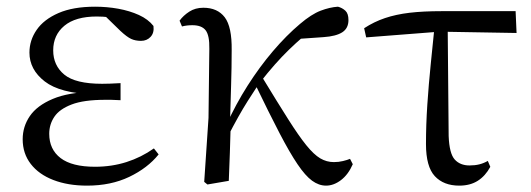

<svg xmlns="http://www.w3.org/2000/svg" viewBox="-20 -551 1618 585"><path d="M245.3 14.6Q187 14.6 142.7 -2.5Q98.3 -19.6 73.7 -51.5Q49.1 -83.4 49.1 -126.7Q49.1 -165.3 70.9 -197.3Q92.7 -229.3 140.5 -249.5Q188.3 -269.8 265.7 -271.6V-263.4Q162.9 -266.8 116.3 -302.9Q69.7 -339 69.7 -390.7Q69.7 -428.3 91.7 -460Q113.6 -491.8 158.1 -511.2Q202.6 -530.6 269.8 -530.6Q305.9 -530.6 340.4 -524.4Q375 -518.1 403.3 -505.3Q431.6 -492.4 447.6 -471.9Q450.2 -450.8 438.8 -438.7Q427.5 -426.5 409.6 -426.5Q392.7 -426.5 379.7 -432.4Q366.7 -438.4 346.9 -456.8L289.6 -512.6L345.7 -511.5L355 -491.9Q329.4 -496.3 311.7 -498.5Q294.1 -500.7 274.7 -500.7Q210 -500.7 176 -472.4Q142.1 -444.1 142.1 -397.6Q142.1 -351.6 176 -323.6Q209.8 -295.7 291.2 -295.7Q303.3 -295.7 316.2 -296.2Q329.1 -296.7 347.3 -297.7V-245.7Q327.9 -246.9 318.4 -246.9Q309 -246.9 300.6 -246.9Q235.1 -246.9 198.1 -232.6Q161.1 -218.4 145.6 -195.2Q130 -172 130 -143.3Q130 -95.8 164.7 -69.3Q199.4 -42.9 269.6 -42.9Q320.3 -42.9 365.3 -57.2Q410.3 -71.5 448.9 -98.8L463.3 -80.5Q429.8 -38.9 373.8 -12.1Q317.9 14.6 245.3 14.6Z M612 11.1 602.2 3.1 615.3 -191.8 617.8 -402.2Q618.6 -443.1 606.6 -458.6Q594.6 -474.2 566.2 -474.2Q557.6 -474.2 550 -473.3Q542.3 -472.4 534.5 -470.4L527.1 -488Q538.4 -503.6 556.7 -515.5Q575 -527.4 599.6 -527.4Q642.5 -527.4 664.7 -498.4Q686.9 -469.3 685.9 -397.8Q685.9 -346.1 684.1 -289.8Q682.3 -233.4 680.8 -177.6L683 -174.4Q681.8 -130 680.4 -86.7Q679.1 -43.4 677.1 0ZM670.7 -128.6 656.1 -155.3H663.2L670.1 -171Q698 -232.9 734.3 -289.9Q770.5 -346.8 811.6 -395.1Q852.8 -443.4 894.1 -478.1Q928.9 -507.7 956.9 -518.4Q984.8 -529 1009.7 -530.6Q1022.6 -527.2 1032.2 -518.5Q1041.7 -509.8 1041.7 -489.9Q1041.7 -464.7 1022.8 -452.6Q1003.9 -440.5 966.1 -437.9L876.1 -431.6L948.1 -474.7Q903.4 -441.2 860.4 -399.5Q817.4 -357.7 772.8 -300.4L767.2 -293.4Q749.3 -266.1 734.9 -243.4Q720.6 -220.8 705.8 -194.4Q691 -168.1 670.7 -128.6ZM973.4 14.6Q951.6 14.6 930.9 -0.4Q910.3 -15.4 886.6 -50.5Q862.8 -85.6 831.6 -145.5Q800.4 -205.4 756.8 -295.8L778 -317.2Q825.7 -238.7 857.9 -188Q890 -137.3 913.2 -108.6Q936.4 -79.9 955.8 -68.5Q975.2 -57.1 997.3 -57.1Q1012 -57.1 1024.9 -60.3Q1037.9 -63.4 1046.5 -67L1054.9 -50.7Q1041.1 -19.1 1018.9 -2.2Q996.7 14.6 973.4 14.6Z M1095.7 -437.1 1089.5 -465Q1119.8 -484.8 1153 -495.9Q1186.2 -507.1 1227.9 -512.1Q1269.6 -517 1325.4 -517H1551L1553.9 -450.5L1319.4 -454.5ZM1379.2 14.6Q1331.7 14.6 1304.8 -14.3Q1277.9 -43.2 1277.9 -112.1Q1277.9 -170.4 1282 -232.2Q1286.1 -293.9 1292.4 -355.7Q1298.8 -417.4 1304.5 -474.9H1344L1347 -136.8Q1349 -83.2 1365.5 -65Q1381.9 -46.9 1410.5 -46.9Q1427.3 -46.9 1440.7 -50.3Q1454.1 -53.7 1466.3 -60.7L1473.9 -42.7Q1459 -15 1435.8 -0.2Q1412.6 14.6 1379.2 14.6Z"/></svg>

Font: Noto Serif HK ExtraLight
Style: Regular
Weight: 200
Designer: Ryoko NISHIZUKA 西塚涼子 (kana & ideographs); Frank Grießhammer (Latin, Greek & Cyrillic); Wenlong ZHANG 张文龙 (bopomofo); San
Foundry: Adobe
Version: Version 2.002-H1;hotconv 1.1.0;makeotfexe 2.6.0